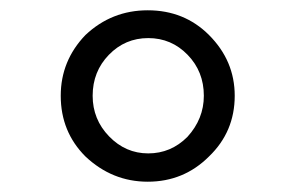

<svg xmlns="http://www.w3.org/2000/svg" viewBox="-20 -670 572 373"><path d="M268 -372Q312 -372 344 -404Q376 -439 376 -484Q376 -531 344.5 -563.5Q313 -596 268 -596Q223 -596 191.5 -563.5Q160 -531 160 -484Q160 -438 192 -405Q224 -372 268 -372ZM98 -484Q98 -552 146 -602Q197 -650 267 -650Q338 -650 386 -602Q436 -552 436 -484Q436 -414 386 -366Q337 -317 267 -317Q198 -317 146 -366Q98 -414 98 -484Z"/></svg>

Font: Glegoo
Style: Regular
Weight: 400
Version: Version 2.0.1; ttfautohint (v0.9) -r 48 -G 60